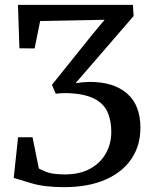

<svg xmlns="http://www.w3.org/2000/svg" viewBox="-20 -763 633 791"><path d="M244 8Q162 8 109.8 -8Q57.5 -24 36.5 -30L54.5 -197.5H114L140 -69Q146.5 -65 170.8 -54.8Q195 -44.5 248 -44.5Q308.5 -44.5 351 -67.8Q393.5 -91 416 -130.8Q438.5 -170.5 438.5 -219.5Q438.5 -267.5 422.5 -302.5Q406.5 -337.5 366.2 -357.5Q326 -377.5 253.5 -379.5Q243 -379.5 232 -379Q221 -378.5 209.5 -377L194 -413.5L358.5 -618.5L411 -681.5L145.5 -676.5L122.5 -563.5L60 -564L54 -743H527.5L530.5 -697L291.5 -420.5Q324 -425.5 351 -425.5Q448.5 -425.5 503.5 -377.8Q558.5 -330 558.5 -236.5Q558.5 -163.5 521.5 -108.5Q484.5 -53.5 414 -22.8Q343.5 8 244 8Z"/></svg>

Font: Merriweather Text
Style: Regular
Weight: 400
Designer: Eben Sorkin
Foundry: Eben Sorkin
Version: Version 2.100; ttfautohint (v1.7.19-72a1) -l 8 -r 50 -G 200 